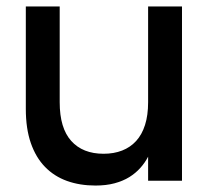

<svg xmlns="http://www.w3.org/2000/svg" viewBox="-20 -560 654 595"><path d="M165 -243Q165 -163 200.8 -123.2Q236.5 -83.5 301 -83.5Q333 -83.5 358.5 -93.5Q384 -103.5 402 -123.2Q420 -143 429.5 -173Q439 -203 439 -243V-540H544V0H439V-74.5Q429.5 -56 415 -39.8Q400.5 -23.5 380.8 -11.2Q361 1 335 8Q309 15 276 15Q227.5 15 187.8 0.8Q148 -13.5 119.5 -42.8Q91 -72 75.5 -116.8Q60 -161.5 60 -222.5V-540H165Z"/></svg>

Font: Vela Sans SemBd
Style: Regular
Weight: 600
Designer: Principal design: Mikhail Sharanda - project Manrope.
Design modification: Ravid Balaliev
Foundry: Mikhail Sharanda
Version: Version 1.001